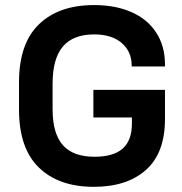

<svg xmlns="http://www.w3.org/2000/svg" viewBox="-20 -723 713 754"><path d="M54.7 -292V-400.4Q54.7 -551.8 132.8 -627.4Q210.9 -703.1 349.6 -703.1Q432.6 -703.1 495.6 -675.8Q558.6 -648.4 593.3 -595.2Q627.9 -542 627.9 -469.7V-461.9H497.1V-465.8Q497.1 -520.5 458 -554.2Q418.9 -587.9 349.6 -587.9Q267.6 -587.9 227.1 -540.5Q186.5 -493.2 186.5 -393.6V-294.9Q186.5 -198.2 227.1 -152.8Q267.6 -107.4 350.6 -107.4Q425.8 -107.4 461.9 -139.6Q498 -171.9 498 -237.3V-261.7H346.7V-370.1H627.9V-255.9Q627.9 -122.1 553.2 -55.7Q478.5 10.7 348.6 10.7Q210.9 10.7 132.8 -64.9Q54.7 -140.6 54.7 -292Z"/></svg>

Font: Altinn-DIN Exp
Style: DINExp-Bold
Weight: 700
Width: 7
Designer: Charles Nix
Foundry: Altinn
Version: Version 2.00